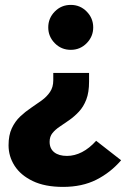

<svg xmlns="http://www.w3.org/2000/svg" viewBox="-20 -529 521 772"><path d="M233.5 222.5Q160.5 222.5 111.8 199Q63 175.6 38.7 137.6Q14.4 99.6 14.4 55.3Q14.4 14.6 27.4 -13.1Q40.4 -40.8 60.9 -60.3Q81.4 -79.7 104.3 -95Q127.2 -110.3 147.7 -125.2Q168.2 -140.1 181.2 -159.4Q194.2 -178.7 194.2 -206V-235.8H338.1V-200.4Q338.1 -157.5 326.9 -128.5Q315.6 -99.4 297.3 -80Q279 -60.5 258.8 -46.3Q238.7 -32.2 220.4 -20Q202.1 -7.9 190.8 6.3Q179.5 20.4 179.5 41.2Q179.5 68.5 198 83.2Q216.5 97.9 249.4 97.9Q279.9 97.9 309.7 82.6Q339.4 67.3 366.6 37.1L467 115.4Q424.6 164.8 367.5 193.6Q310.4 222.5 233.5 222.5ZM264.6 -328.6Q226.5 -328.6 200.3 -355.3Q174 -382.1 174 -418.8Q174 -455.9 200.3 -482.6Q226.5 -509.3 264.6 -509.3Q302.3 -509.3 328.5 -482.6Q354.8 -455.9 354.8 -418.8Q354.8 -382.1 328.5 -355.3Q302.3 -328.6 264.6 -328.6Z"/></svg>

Font: Fira Sans Variable
Style: Regular
Weight: 400
Designer: Carrois Corporate & Edenspiekermann AG
Foundry: Carrois Corporate GbR & Edenspiekermann AG
Version: Version 4.202